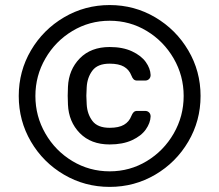

<svg xmlns="http://www.w3.org/2000/svg" viewBox="-20 -730 867 760"><path d="M102.5 -169.4Q54.2 -252 54.2 -350.1Q54.2 -448.2 102.5 -530.5Q150.9 -612.8 233.4 -661.4Q315.9 -710 414.1 -710Q512.2 -710 594.5 -661.4Q676.8 -612.8 725.3 -530.5Q773.9 -448.2 773.9 -350.1Q773.9 -252 725.3 -169.4Q676.8 -86.9 594.5 -38.6Q512.2 9.8 414.1 9.8Q315.9 9.8 233.4 -38.6Q150.9 -86.9 102.5 -169.4ZM159.7 -498.5Q120.1 -430.2 120.1 -350.1Q120.1 -270 159.7 -201.4Q199.2 -132.8 266.6 -92.3Q334 -51.8 414.1 -51.8Q494.1 -51.8 561 -92.3Q627.9 -132.8 667.5 -201.4Q707 -270 707 -350.1Q707 -430.2 667.5 -498.5Q627.9 -566.9 561 -607.4Q494.1 -647.9 414.1 -647.9Q334 -647.9 266.6 -607.4Q199.2 -566.9 159.7 -498.5ZM248 -351.1 249 -386.2Q252 -454.1 295.9 -499Q339.8 -543.9 414.1 -543.9Q465.8 -543.9 502.4 -526.9Q539.1 -509.8 557.1 -484.4Q575.2 -459 576.2 -433.1Q576.2 -423.3 570.1 -417.2Q564 -411.1 554.2 -411.1H522.9Q514.2 -411.1 509 -416Q503.9 -420.9 500 -431.2Q491.2 -454.1 470.7 -466.1Q450.2 -478 414.1 -478Q366.2 -478 345.7 -450.4Q325.2 -422.9 323.2 -384.8L321.8 -351.1L323.2 -316.9Q325.2 -278.8 345.7 -251.5Q366.2 -224.1 414.1 -224.1Q450.2 -224.1 470.7 -236.1Q491.2 -248 500 -271Q503.9 -280.8 509 -285.9Q514.2 -291 522.9 -291H554.2Q564 -291 570.1 -284.9Q576.2 -278.8 576.2 -269Q575.2 -243.2 557.1 -217.5Q539.1 -191.9 502.4 -175Q465.8 -158.2 414.1 -158.2Q339.8 -158.2 295.9 -203.1Q252 -248 249 -315.9Z"/></svg>

Font: Rubik AZ
Style: Regular
Weight: 400
Designer: Hubert and Fischer
Foundry: Hubert & Fischer
Version: Version 2.000